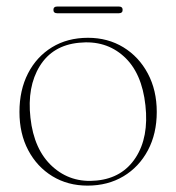

<svg xmlns="http://www.w3.org/2000/svg" viewBox="-20 -572 552 602"><path d="M256 -453.5Q318 -453.5 366.8 -423.8Q415.5 -394 443.5 -341.5Q471.5 -289 471.5 -221Q471.5 -153 443.8 -100.8Q416 -48.5 367 -19.2Q318 10 254.5 10Q192.5 10 144.2 -19.5Q96 -49 68.5 -101Q41 -153 41 -221Q41 -289.5 67.8 -341.8Q94.5 -394 143 -423.8Q191.5 -453.5 256 -453.5ZM283.5 -6Q364 -14 405.5 -78Q447 -142 436 -241.5Q425 -344 368.2 -395.2Q311.5 -446.5 228 -438Q145 -430 104.8 -365Q64.5 -300 75.5 -202.5Q86.5 -102.5 144.2 -50Q202 2.5 283.5 -6ZM147.5 -541Q147.5 -551.5 159 -551.5H353Q364.5 -551.5 364.5 -541Q364.5 -530.5 353 -530.5H159Q147.5 -530.5 147.5 -541Z"/></svg>

Font: Fraunces 72pt Thin
Style: Regular
Weight: 100
Version: Version 1.000;[b76b70a41]